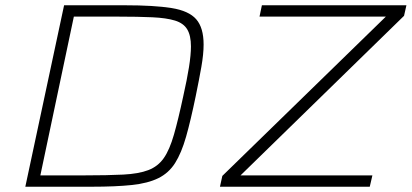

<svg xmlns="http://www.w3.org/2000/svg" viewBox="-20 -708 1561 728"><path d="M76 0 223 -688H453Q565 -688 630.5 -677.5Q696 -667 724 -635Q752 -603 752 -539Q752 -503 743.5 -454.5Q735 -406 722 -343Q703 -251 685.5 -189.5Q668 -128 644 -90Q620 -52 580.5 -32.5Q541 -13 480 -6.5Q419 0 327 0ZM133 -43H298Q388 -43 447 -46Q506 -49 542.5 -63Q579 -77 601 -108.5Q623 -140 639.5 -197.5Q656 -255 675 -344Q689 -406 696.5 -453Q704 -500 704 -532Q704 -573 690 -596.5Q676 -620 643.5 -630Q611 -640 557.5 -642.5Q504 -645 426 -645H260ZM814 0 823 -41 1443 -645H964L973 -688H1521L1512 -648L892 -43H1392L1382 0Z"/></svg>

Font: Saira Expanded ExtraLight
Style: Italic
Weight: 250
Width: 7
Italic angle: -12°
Designer: Hector Gatti with collaboration of the Omnibus-Type team
Foundry: Omnibus-Type
Version: Version 1.101